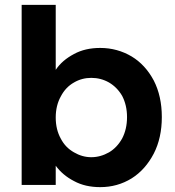

<svg xmlns="http://www.w3.org/2000/svg" viewBox="-20 -760 718 789"><path d="M209 -473C209 -473 209 -740 209 -740C209 -740 69 -740 69 -740C69 -740 69 0 69 0C69 0 209 0 209 0C209 0 209 -79 209 -79C209 -79 209 -79 209 -79C228 -53 253 -32 284 -16C315 1 351 9 392 9C392 9 392 9 392 9C439 9 482 -3 521 -27C559 -51 589 -85 612 -129C634 -172 645 -222 645 -279C645 -279 645 -279 645 -279C645 -336 634 -386 612 -429C589 -472 559 -505 521 -528C482 -551 439 -563 392 -563C392 -563 392 -563 392 -563C351 -563 315 -555 284 -538C252 -521 227 -500 209 -473ZM502 -279C502 -279 502 -279 502 -279C502 -245 495 -216 482 -191C468 -166 450 -147 428 -134C405 -121 381 -114 355 -114C355 -114 355 -114 355 -114C330 -114 306 -121 284 -134C261 -147 243 -165 230 -190C216 -215 209 -244 209 -277C209 -277 209 -277 209 -277C209 -310 216 -339 230 -364C243 -389 261 -408 284 -421C306 -434 330 -440 355 -440C355 -440 355 -440 355 -440C381 -440 405 -434 428 -421C450 -408 468 -390 482 -366C495 -341 502 -312 502 -279Z"/></svg>

Font: Girnar Poppins
Style: SemiBold
Weight: 500
Designer: Ninad Kale (Devanagari), Jonny Pinhorn (Latin)
Foundry: Indian Type Foundry
Version: ""